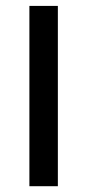

<svg xmlns="http://www.w3.org/2000/svg" viewBox="-20 -643 301 663"><path d="M81.5 0V-622.6H179.8V0Z"/></svg>

Font: Playfair 144pt SemiCondensed SemiBold
Style: Regular
Weight: 600
Width: 4
Designer: Claus Eggers Sørensen
Foundry: Claus Eggers Sørensen
Version: Version 2.203